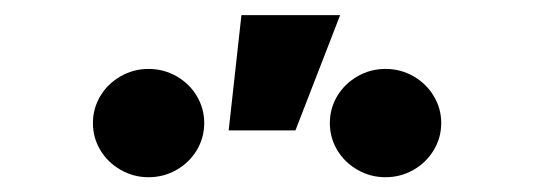

<svg xmlns="http://www.w3.org/2000/svg" viewBox="-20 -827 712 256"><path d="M419.8 -662.9Q419.8 -682.4 429.7 -699Q439.6 -715.5 456.8 -725.3Q473.9 -735.1 494 -735.1Q514.2 -735.1 531.3 -725.3Q548.4 -715.5 558.3 -699Q568.3 -682.4 568.3 -662.9Q568.3 -643.4 558.3 -626.8Q548.4 -610.3 531.3 -600.5Q514.2 -590.7 494 -590.7Q473.9 -590.7 456.8 -600.5Q439.6 -610.3 429.7 -626.8Q419.8 -643.4 419.8 -662.9ZM103.9 -662.9Q103.9 -682.4 113.8 -699Q123.7 -715.5 140.9 -725.3Q158 -735.1 178.1 -735.1Q198.2 -735.1 215.4 -725.3Q232.5 -715.5 242.4 -699Q252.3 -682.4 252.3 -662.9Q252.3 -643.4 242.4 -626.8Q232.5 -610.3 215.4 -600.5Q198.2 -590.7 178.1 -590.7Q158 -590.7 140.9 -600.5Q123.7 -610.3 113.8 -626.8Q103.9 -643.4 103.9 -662.9ZM301.9 -806.8H433.5L373.9 -653.1H284.9Z"/></svg>

Font: Intratopia Thin
Style: Regular
Weight: 100
Designer: Rasmus Andersson
Foundry: rsms
Version: Version 3.000;Glyphs 3.2.3 (3260)